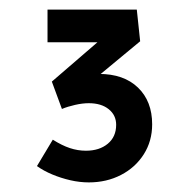

<svg xmlns="http://www.w3.org/2000/svg" viewBox="-20 -792 382 400"><path d="M57 -446 90 -501Q109 -489 125.5 -483.5Q142 -478 159 -478Q187 -478 204.5 -492.5Q222 -507 222 -532Q222 -552 206.5 -564.5Q191 -577 165 -577Q152 -577 136.5 -573.5Q121 -570 109 -565L88 -622L190 -710L209 -704H79V-772H265L272 -706L173 -624L160 -631Q165 -634 173 -636Q181 -638 186 -638Q238 -638 267.5 -609.5Q297 -581 297 -533Q297 -498 279.5 -470.5Q262 -443 232 -427.5Q202 -412 165 -412Q146 -412 126.5 -416.5Q107 -421 89 -428.5Q71 -436 57 -446Z"/></svg>

Font: Mach
Style: Regular
Weight: 400
Version: Version 1.002